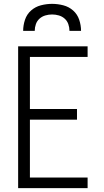

<svg xmlns="http://www.w3.org/2000/svg" viewBox="-20 -975 540 995"><path d="M74 0V-735H434V-680H135V-410H379V-355H135V-55H434V0ZM100 -815Q100 -844 109.5 -872.5Q119 -901 141 -920.5Q163 -940 192 -947.5Q221 -955 250 -955Q279 -955 308 -947.5Q337 -940 359 -920.5Q381 -901 390.5 -872.5Q400 -844 400 -815H340Q340 -833 334 -850Q328 -867 315 -878.5Q302 -890 285 -895Q268 -900 250 -900Q232 -900 215 -895Q198 -890 185 -878.5Q172 -867 166 -850Q160 -833 160 -815Z"/></svg>

Font: Iosevka SS18 Light
Style: Regular
Weight: 300
Monospace: yes
Designer: Belleve Invis
Foundry: Belleve Invis
Version: Version 25.1.1; ttfautohint (v1.8.4)